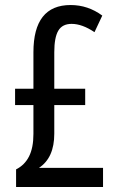

<svg xmlns="http://www.w3.org/2000/svg" viewBox="-20 -744 469 764"><path d="M261 -724Q330 -724 387 -682L356 -616Q307 -649 265 -649Q228 -649 212 -622Q196 -595 196 -536V-391H319V-326H196V-212Q196 -116 135 -76H390V0H44V-70Q78 -87 95.5 -121.5Q113 -156 113 -211V-326H40V-391H113V-536Q113 -724 261 -724Z"/></svg>

Font: Noto Sans Bengali UI ExtraCondensed
Style: Regular
Weight: 400
Width: 2
Designer: Jelle Bosma - Monotype Design Team
Foundry: Monotype Imaging Inc.
Version: Version 2.003; ttfautohint (v1.8.4.7-5d5b)